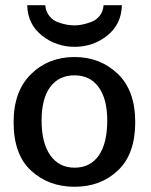

<svg xmlns="http://www.w3.org/2000/svg" viewBox="-20 -704 577 734"><path d="M84 -684H153Q155 -660 168.5 -643Q182 -626 201.5 -619Q221 -612 236 -609.5Q251 -607 265 -607Q279 -607 294 -610Q309 -613 328.5 -620Q348 -627 361 -643.5Q374 -660 376 -684H446Q444 -611 390 -568Q336 -525 265 -525Q195 -525 140.5 -568Q86 -611 84 -684ZM32 -237Q32 -355 98.5 -420.5Q165 -486 265 -486Q363 -486 430 -422Q497 -358 497 -237Q497 -115 431 -52.5Q365 10 265 10Q166 10 99 -51.5Q32 -113 32 -237ZM139 -243Q139 -157 172.5 -110Q206 -63 265 -63Q325 -63 357.5 -109.5Q390 -156 390 -243Q390 -326 357 -371Q324 -416 265 -416Q205 -416 172 -371.5Q139 -327 139 -243Z"/></svg>

Font: Coval
Style: Medium
Weight: 500
Foundry: Context Ltd
Version: Version 001.000